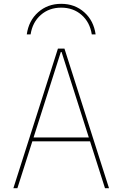

<svg xmlns="http://www.w3.org/2000/svg" viewBox="-20 -984 640 1004"><path d="M300 -964Q371 -964 420.5 -920Q470 -876 480 -804H460Q450 -868 406.5 -906Q363 -944 300 -944Q237 -944 193.5 -906Q150 -868 140 -804H120Q130 -876 179.5 -920Q229 -964 300 -964ZM50 0 283 -730H317L550 0H529L302 -712H298L71 0ZM147 -245V-265H453V-245Z"/></svg>

Font: M PLUS Code Latin Expanded Thin
Style: Regular
Weight: 250
Width: 7
Designer: Coji Morishita
Foundry: UNDERFOREST DESIGN
Version: Version 1.002; ttfautohint (v1.8.3)